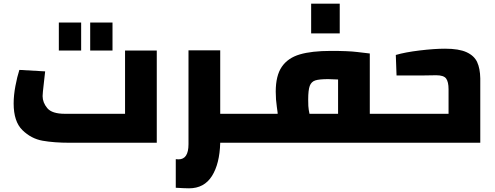

<svg xmlns="http://www.w3.org/2000/svg" viewBox="-20 -774 2684 1041"><path d="M54 0ZM830 -500V0H358Q273 0 211 -11Q149 -22 101.5 -68.5Q54 -115 54 -213Q54 -257 63.5 -307.5Q73 -358 85 -395L225 -387Q226 -398 218 -326Q211 -267 211 -253Q211 -218 236.5 -187.5Q262 -157 332 -157H658V-500ZM299 -652H420V-500H299ZM469 -652H590V-500H469Z M1365 0H1174Q1171 114 1129 180.5Q1087 247 1005 247Q983 247 933 244V89L948 90Q1002 90 1002 8V-501H1174V-157H1365Z M1365 0ZM2051 -157V0H1365V-157H1485Q1487 -155 1481 -194.5Q1475 -234 1475 -277Q1475 -364 1508 -412Q1541 -460 1605.5 -479Q1670 -498 1774 -498Q1870 -498 1917 -492L1985 -484V-157ZM1813 -343Q1771 -345 1760 -345Q1711 -345 1689.5 -338Q1668 -331 1659.5 -308.5Q1651 -286 1651 -234Q1651 -193 1654 -178.5Q1657 -164 1658 -157H1813ZM1667 -754H1822V-593H1667Z M2584 -349V0H2051V-157H2412V-290Q2412 -330 2399 -348Q2386 -366 2345 -366Q2329 -365 2282 -365H2185H2130L2126 -476Q2177 -491 2256 -500.5Q2335 -510 2393 -510Q2468 -510 2509.5 -491Q2551 -472 2567 -437.5Q2583 -403 2584 -349Z"/></svg>

Font: Cairo Black
Style: Regular
Weight: 900
Designer: Mohamed Gaber, the designers of Titillium
Foundry: Kief Type Foundry
Version: Version 2.009; ttfautohint (v1.5.33-1714) -l 8 -r 50 -G 200 